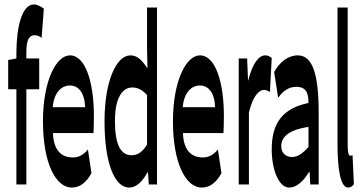

<svg xmlns="http://www.w3.org/2000/svg" viewBox="-20 -833 1640 867"><path d="M54 -591V-569L17 -562V-430H54V0H99V-430H157V-569H99V-596C99 -653 111 -674 137 -674C147 -674 158 -670 168 -662L178 -794C165 -803 149 -813 133 -813C79 -813 54 -711 54 -591Z M304 14C341 14 370 -9 393 -51L377 -158C357 -134 336 -122 309 -122C257 -122 222 -154 219 -232H402C403 -246 404 -277 404 -309C404 -464 365 -583 296 -583C234 -583 174 -469 174 -285C174 -96 232 14 304 14ZM218 -349C224 -416 258 -447 296 -447C339 -447 364 -405 364 -349Z M564 14C596 14 625 -15 646 -55H648L652 0H689V-799H644V-609L646 -524C622 -560 601 -583 569 -583C507 -583 452 -471 452 -285C452 -99 496 14 564 14ZM499 -287C499 -392 533 -438 577 -438C600 -438 621 -429 644 -404V-180C621 -143 599 -132 574 -132C526 -132 499 -178 499 -287Z M891 14C928 14 957 -9 980 -51L964 -158C944 -134 923 -122 896 -122C844 -122 809 -154 806 -232H989C990 -246 991 -277 991 -309C991 -464 952 -583 883 -583C821 -583 761 -469 761 -285C761 -96 819 14 891 14ZM805 -349C811 -416 845 -447 883 -447C926 -447 951 -405 951 -349Z M1058 -569V0H1104V-325C1122 -400 1150 -427 1172 -427C1183 -427 1189 -423 1199 -418L1207 -571C1198 -578 1190 -583 1178 -583C1148 -583 1120 -546 1101 -470H1100L1096 -569Z M1286 14C1320 14 1350 -15 1376 -57H1378L1381 0H1419V-323C1419 -501 1391 -583 1324 -583C1281 -583 1243 -553 1218 -508L1236 -391C1257 -423 1286 -441 1317 -441C1362 -441 1373 -414 1373 -368C1258 -344 1207 -279 1207 -159C1207 -64 1240 14 1286 14ZM1250 -173C1250 -213 1281 -246 1373 -260V-169C1347 -141 1325 -124 1299 -124C1272 -124 1250 -140 1250 -173Z M1552 14C1564 14 1572 7 1578 -1L1572 -132C1567 -130 1565 -130 1562 -130C1555 -130 1550 -141 1550 -179V-799H1504V-185C1504 -66 1518 14 1552 14Z"/></svg>

Font: 寒蝉无机体 CompactMedium
Style: Regular
Weight: 500
Width: 3
Designer: ChillTanhei {Warren2060}; 
Source Han Sans {Ryoko NISHIZUKA 西塚涼子 (kana, bopomofo & ideographs); Paul D. Hunt (Latin, Gre
Foundry: ChillType&Adobe
Version: Version 1.000;Glyphs 3.1.1 (3135)